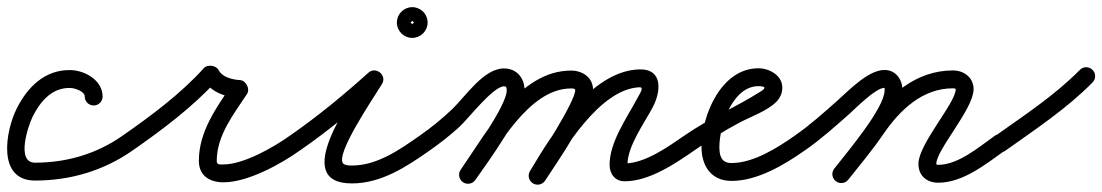

<svg xmlns="http://www.w3.org/2000/svg" viewBox="-29 -477 3083 537"><path d="M258 -207C258 -207 258 -207 258 -207C258 -252.3 208.6 -280.1 168.6 -281C96.9 -282.6 47.9 -233.7 17.6 -173.2C-13.1 -111.6 -38.7 28 69 28C167.4 28 261.7 0.3 342.4 -56.6C353.7 -64.5 356.4 -80.1 348.4 -91.4C340.5 -102.7 324.9 -105.4 313.6 -97.4C313.6 -97.4 313.6 -97.4 313.6 -97.4C241.3 -46.5 157.2 -22 69 -22C14.5 -22 50.3 -126.8 62.4 -150.8C83.6 -193.3 116.1 -232.2 167.4 -231C179.6 -230.7 208 -222 208 -207C208 -193.2 219.2 -182 233 -182C246.8 -182 258 -193.2 258 -207Z M342.3 -56.5C342.3 -56.5 342.3 -56.5 342.3 -56.5C423.8 -113.1 512.2 -179.3 578.6 -253.3C583.5 -258.8 571.6 -263.5 559.3 -265.2C547 -266.9 534.3 -265.6 537.6 -259C556.1 -221.2 600 -205.2 639.7 -203C648 -202.6 645.5 -215.8 639.6 -227.3C633.8 -238.9 624.8 -248.8 620.1 -241.8C576.6 -175.9 527.2 -110 527.2 -27.1C527.2 14.7 557.6 32.9 596.1 32.9C664.1 32.9 756.7 -18.1 810.6 -56.7C821.8 -64.7 824.4 -80.3 816.3 -91.6C808.3 -102.8 792.7 -105.4 781.4 -97.3C781.4 -97.3 781.4 -97.3 781.4 -97.3C736.7 -65.3 652.6 -17.1 596.1 -17.1C585.2 -17.1 577.2 -15.4 577.2 -27.1C577.2 -98.2 624.5 -157.6 661.9 -214.2C666.5 -221.2 665.8 -230.7 661.8 -238.5C657.9 -246.3 650.7 -252.5 642.3 -253C621.9 -254.1 592.4 -260.8 582.4 -281C579.2 -287.6 571.4 -291.8 563.2 -292.9C554.9 -294 546.3 -292.2 541.4 -286.7C477.6 -215.6 392.1 -151.9 313.7 -97.5C302.4 -89.7 299.6 -74.1 307.5 -62.7C315.3 -51.4 330.9 -48.6 342.3 -56.5Z M810.2 -56.4C810.2 -56.4 810.2 -56.4 810.2 -56.4C888.2 -110.3 964.4 -173 1034.7 -236.4C1045.4 -246 1039.6 -260 1029.3 -268.6C1019 -277.1 1004.2 -280.3 996.7 -268.1C955.8 -201.6 779.5 36 955 36C1037.7 36 1108.2 -10.7 1173.4 -56.6C1184.7 -64.5 1187.4 -80.1 1179.4 -91.4C1171.5 -102.7 1155.9 -105.4 1144.6 -97.4C1088.9 -58.3 1025.9 -14 955 -14C949 -14 935.6 -14.3 930.8 -19.7C908.3 -45.3 1012.3 -198.1 1039.3 -241.9C1046.8 -254.1 1042.6 -266.8 1033.9 -274C1025.1 -281.3 1011.9 -283.1 1001.3 -273.6C932.5 -211.6 858 -150.2 781.8 -97.6C770.4 -89.7 767.6 -74.2 775.4 -62.8C783.3 -51.4 798.8 -48.6 810.2 -56.4ZM1117 -414C1117 -410.7 1127.3 -421 1124 -421C1120.7 -421 1131 -410.7 1131 -414C1131 -417.3 1120.7 -407 1124 -407C1127.3 -407 1117 -417.3 1117 -414ZM1081 -414C1081 -390.3 1100.3 -371 1124 -371C1147.7 -371 1167 -390.3 1167 -414C1167 -437.7 1147.7 -457 1124 -457C1100.3 -457 1081 -437.7 1081 -414Z M1138.5 -62.7C1146.4 -51.4 1162 -48.6 1173.3 -56.5C1202.4 -76.8 1230.3 -98.9 1256.6 -122.8C1279 -143.3 1350.3 -235.6 1380.6 -235.6C1388 -235.6 1388.2 -231 1388.2 -224C1388.2 -181.4 1286.9 -41.6 1259.5 -2.3C1251.6 9 1254.4 24.6 1265.7 32.5C1277 40.4 1292.6 37.6 1300.5 26.3C1300.5 26.3 1300.5 26.3 1300.5 26.3C1336.8 -25.7 1438.2 -162.9 1438.2 -224C1438.2 -258.5 1416.5 -285.6 1380.6 -285.6C1323.8 -285.6 1273.7 -208.2 1236.4 -172.4C1207.9 -145.1 1177.2 -120.1 1144.7 -97.5C1133.4 -89.6 1130.6 -74 1138.5 -62.7ZM1300.5 26.3C1300.5 26.3 1300.5 26.3 1300.5 26.3C1361.7 -61.5 1448.7 -229.6 1568.1 -229.6C1571.3 -229.6 1579.8 -229.8 1579.8 -225.1C1579.8 -192.2 1478.2 -36.6 1454.1 0.3C1446.5 11.9 1449.8 27.4 1461.3 34.9C1472.9 42.5 1488.4 39.2 1495.9 27.7C1495.9 27.7 1495.9 27.7 1495.9 27.7C1530.3 -25 1629.8 -167.6 1629.8 -225.1C1629.8 -260.2 1600.6 -279.6 1568.1 -279.6C1423.6 -279.6 1332.3 -106.8 1259.5 -2.3C1251.6 9 1254.4 24.6 1265.7 32.5C1277 40.4 1292.6 37.6 1300.5 26.3ZM1496.1 27.3C1496.1 27.3 1496.1 27.3 1496.1 27.3C1545.8 -55.9 1648.1 -228.9 1759.9 -232.9C1773.3 -233.4 1760.5 -215.3 1752.2 -199.8C1722.9 -145.2 1675.9 -79 1675.9 -16.1C1675.9 9.2 1691 30 1718 30C1787.3 30 1858.4 -18.7 1913.2 -56.4C1924.5 -64.2 1927.4 -79.8 1919.6 -91.2C1911.8 -102.5 1896.2 -105.4 1884.8 -97.6C1840 -66.8 1775.2 -20 1718 -20C1716.8 -20 1720.3 -19.4 1721.3 -18.8C1725.5 -16.4 1725.9 -10.7 1725.9 -16.1C1725.9 -68 1771.5 -130 1796.2 -176.2C1819.3 -219.1 1827.1 -285.3 1758.1 -282.9C1622.7 -278 1514.2 -100.6 1453.2 1.7C1446.1 13.6 1450 28.9 1461.8 36C1473.7 43.1 1489 39.2 1496.1 27.3Z M1913.3 -56.5C1913.3 -56.5 1913.3 -56.5 1913.3 -56.5C1953.3 -84.4 1994.8 -110.3 2037.8 -133.3C2070.1 -150.6 2116.6 -166.3 2142.4 -192.3C2153.1 -203.2 2159 -216.7 2159 -232C2159 -266.4 2122.6 -286 2092 -286C1988.2 -286 1933 -154.3 1933 -66C1933 -13.3 1959.8 29 2017 29C2089.8 29 2165 -16.2 2222.4 -56.6C2233.7 -64.5 2236.4 -80.1 2228.4 -91.4C2220.5 -102.7 2204.9 -105.4 2193.6 -97.4C2145.6 -63.7 2078.4 -21 2017 -21C1988.6 -21 1983 -41.1 1983 -66C1983 -124.4 2019.6 -236 2092 -236C2104.6 -236 2109 -233.9 2109 -232C2109 -227.2 2102.6 -223.8 2099.2 -221.7C2029.7 -177 1954.5 -146.2 1884.7 -97.5C1873.4 -89.6 1870.6 -74 1878.5 -62.7C1886.4 -51.4 1902 -48.6 1913.3 -56.5Z M2187.4 -62.8C2195.3 -51.4 2210.9 -48.6 2222.2 -56.4C2266.8 -87.3 2307.2 -123.5 2347.6 -159.4C2365.2 -175.1 2420.2 -231.3 2444.7 -231.3C2445.5 -231.3 2445.1 -229.1 2445.1 -224.4C2445.1 -174.3 2338.9 -49.9 2304.3 -5.3C2295.8 5.6 2297.8 21.3 2308.7 29.7C2319.6 38.2 2335.3 36.2 2343.7 25.3C2343.7 25.3 2343.7 25.3 2343.7 25.3C2388 -31.5 2495.1 -154.7 2495.1 -224.4C2495.1 -254.2 2477 -281.3 2444.7 -281.3C2399.6 -281.3 2345.9 -224.8 2314.4 -196.8C2275.5 -162.2 2236.6 -127.2 2193.8 -97.6C2182.4 -89.7 2179.6 -74.1 2187.4 -62.8ZM2343.5 25.6C2343.5 25.6 2343.5 25.6 2343.5 25.6C2376.9 -16.3 2411.4 -57.7 2441.6 -101.9C2487.3 -168.6 2550.3 -230 2636.2 -230C2639.2 -230 2644 -229.8 2644 -227.5C2644 -188.8 2539.7 -74.4 2539.7 -18.6C2539.7 14.3 2562.9 34 2595 34C2664.7 34 2728.1 -18 2782.5 -56.6C2793.7 -64.6 2796.4 -80.2 2788.4 -91.5C2780.4 -102.7 2764.8 -105.4 2753.5 -97.4C2753.5 -97.4 2753.5 -97.4 2753.5 -97.4C2709 -65.8 2651.4 -16 2595 -16C2590 -16 2589.7 -17.8 2589.7 -18.6C2589.7 -58.5 2694 -172.1 2694 -227.5C2694 -260.2 2667 -280 2636.2 -280C2532.8 -280 2455.8 -211.2 2400.4 -130.1C2370.8 -86.9 2337.1 -46.5 2304.5 -5.6C2295.8 5.2 2297.6 20.9 2308.4 29.5C2319.2 38.2 2334.9 36.4 2343.5 25.6Z M2747.6 -61.2C2755.6 -49.9 2771.2 -47.3 2782.5 -55.3C2865.9 -114.5 2954.9 -173.4 3026.8 -246.5C3036.5 -256.3 3036.4 -272.1 3026.5 -281.8C3016.7 -291.5 3000.9 -291.4 2991.2 -281.5C2991.2 -281.5 2991.2 -281.5 2991.2 -281.5C2921.4 -210.6 2834.4 -153.6 2753.5 -96C2742.3 -88 2739.6 -72.4 2747.6 -61.2Z"/></svg>

Font: FRB American Cursive Guidelines Arrows Semibold
Style: Italic
Weight: 600
Italic angle: -25°
Version: Version 2.0;Modular Font Editor K font №1